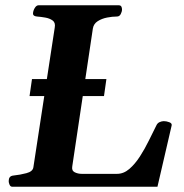

<svg xmlns="http://www.w3.org/2000/svg" viewBox="-20 -713 701 733"><path d="M13.2 -21.5Q13.2 -30.8 17.3 -36.4Q21.5 -42 32.2 -43Q56.2 -45.4 80.6 -51.8Q105 -58.1 107.4 -74.2L189 -607.9Q192.4 -626.5 180.9 -634.8Q169.4 -643.1 152.3 -646Q135.3 -648.9 121.1 -649.9Q106 -651.4 106 -660.6Q106 -670.9 112.3 -681.9Q118.7 -692.9 127.4 -692.9H432.6Q440.9 -692.9 443.4 -687.7Q445.8 -682.6 445.8 -677.2Q445.8 -668.5 440.9 -659.2Q436 -649.9 426.3 -649.9Q409.2 -649.9 388.9 -646Q368.7 -642.1 353 -632.1Q337.4 -622.1 334.5 -604L255.9 -78.1Q252.9 -61.5 265.1 -55.4Q277.3 -49.3 292 -49.3H426.8Q452.1 -49.3 473.9 -68.1Q495.6 -86.9 514.2 -115.7Q532.7 -144.5 548.3 -176.3Q564 -208 577.1 -234.4Q581.1 -243.2 589.4 -246.8Q597.7 -250.5 605.5 -250.5Q615.7 -250.5 626.5 -246.3Q637.2 -242.2 635.3 -233.9L581.1 0H27.3Q20 0 16.6 -7.6Q13.2 -15.1 13.2 -21.5ZM92.8 -346.2 102.1 -411.1H386.2L377 -346.2Z"/></svg>

Font: Gelasio SemiBold
Style: Italic
Weight: 600
Italic angle: -8.5°
Designer: Eben Sorkin
Foundry: Eben Sorkin
Version: Version 1.008